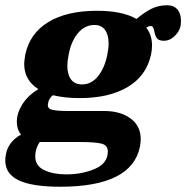

<svg xmlns="http://www.w3.org/2000/svg" viewBox="-43 -548 708 730"><path d="M645 -470Q645 -455 643 -447Q638 -427 620 -410Q602 -393 581 -393Q561 -393 554 -402Q547 -411 544 -428Q542 -439 539 -444Q536 -449 529 -449Q523 -449 513 -443Q535 -415 535 -375Q535 -356 531 -340Q514 -260 443 -217.5Q372 -175 259 -175Q204 -175 158 -186Q143 -174 140 -156Q135 -136 154 -131Q173 -126 215 -126H353Q415 -126 453.5 -97.5Q492 -69 492 -19Q492 -5 489 10Q458 162 186 162Q79 162 28 137.5Q-23 113 -23 62Q-23 51 -20 37Q-17 17 -2.5 -3Q12 -23 37 -36Q21 -56 21 -85Q21 -118 42 -151.5Q63 -185 103 -209Q49 -243 49 -305Q49 -316 53 -340Q70 -421 140.5 -464Q211 -507 326 -507Q422 -507 476 -476Q507 -502 533.5 -515Q560 -528 593 -528Q618 -528 631.5 -512Q645 -496 645 -470ZM370 -382Q370 -415 356.5 -434Q343 -453 316 -453Q279 -453 253 -421.5Q227 -390 218 -340Q213 -315 213 -298Q213 -265 227 -246Q241 -227 269 -227Q305 -227 330 -258.5Q355 -290 365 -340Q370 -365 370 -382ZM110 -8H108Q96 10 93 28Q91 40 91 46Q91 83 125.5 99Q160 115 209 115Q269 115 318 94Q367 73 367 28Q367 4 342.5 -2Q318 -8 263 -8Z"/></svg>

Font: Trirong ExtraBold
Style: Italic
Weight: 800
Italic angle: -12°
Designer: Katatrad Team
Foundry: CadsonDemak
Version: Version 1.001